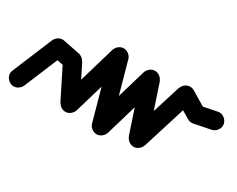

<svg xmlns="http://www.w3.org/2000/svg" viewBox="-69 -722 1237 1003"><g transform="rotate(30 550.0 -220.0)"><path d="M0 -40Q0 -27 7 -15.5Q14 -4 25.5 3Q37 10 50 10Q63 10 74.5 3Q86 -4 93 -15.5Q100 -27 100 -40Q100 -53 93 -64.5Q86 -76 74.5 -83Q63 -90 50 -90Q37 -90 25.5 -83Q14 -76 7 -64.5Q0 -53 0 -40Z M4 -59 96 -21 196 -261 104 -299Z M100 -280Q100 -267 107 -255.5Q114 -244 125.5 -237Q137 -230 150 -230Q163 -230 174.5 -237Q186 -244 193 -255.5Q200 -267 200 -280Q200 -293 193 -304.5Q186 -316 174.5 -323Q163 -330 150 -330Q137 -330 125.5 -323Q114 -316 107 -304.5Q100 -293 100 -280Z M160 -329 140 -231 240 -211 260 -309Z M200 -260Q200 -247 207 -235.5Q214 -224 225.5 -217Q237 -210 250 -210Q263 -210 274.5 -217Q286 -224 293 -235.5Q300 -247 300 -260Q300 -273 293 -284.5Q286 -296 274.5 -303Q263 -310 250 -310Q237 -310 225.5 -303Q214 -296 207 -284.5Q200 -273 200 -260Z M295 -283 205 -237 305 -37 395 -83Z M300 -60Q300 -47 307 -35.5Q314 -24 325.5 -17Q337 -10 350 -10Q363 -10 374.5 -17Q386 -24 393 -35.5Q400 -47 400 -60Q400 -73 393 -84.5Q386 -96 374.5 -103Q363 -110 350 -110Q337 -110 325.5 -103Q314 -96 307 -84.5Q300 -73 300 -60Z M302 -74 398 -46 498 -386 402 -414Z M400 -400Q400 -387 407 -375.5Q414 -364 425.5 -357Q437 -350 450 -350Q463 -350 474.5 -357Q486 -364 493 -375.5Q500 -387 500 -400Q500 -413 493 -424.5Q486 -436 474.5 -443Q463 -450 450 -450Q437 -450 425.5 -443Q414 -436 407 -424.5Q400 -413 400 -400Z M498 -413 402 -387 502 -27 598 -53Z M500 -40Q500 -27 507 -15.5Q514 -4 525.5 3Q537 10 550 10Q563 10 574.5 3Q586 -4 593 -15.5Q600 -27 600 -40Q600 -53 593 -64.5Q586 -76 574.5 -83Q563 -90 550 -90Q537 -90 525.5 -83Q514 -76 507 -64.5Q500 -53 500 -40Z M502 -54 598 -26 698 -366 602 -394Z M600 -380Q600 -367 607 -355.5Q614 -344 625.5 -337Q637 -330 650 -330Q663 -330 674.5 -337Q686 -344 693 -355.5Q700 -367 700 -380Q700 -393 693 -404.5Q686 -416 674.5 -423Q663 -430 650 -430Q637 -430 625.5 -423Q614 -416 607 -404.5Q600 -393 600 -380Z M698 -396 602 -364 702 -64 798 -96Z M700 -80Q700 -67 707 -55.5Q714 -44 725.5 -37Q737 -30 750 -30Q763 -30 774.5 -37Q786 -44 793 -55.5Q800 -67 800 -80Q800 -93 793 -104.5Q786 -116 774.5 -123Q763 -130 750 -130Q737 -130 725.5 -123Q714 -116 707 -104.5Q700 -93 700 -80Z M702 -95 798 -65 898 -385 802 -415Z M800 -400Q800 -387 807 -375.5Q814 -364 825.5 -357Q837 -350 850 -350Q863 -350 874.5 -357Q886 -364 893 -375.5Q900 -387 900 -400Q900 -413 893 -424.5Q886 -436 874.5 -443Q863 -450 850 -450Q837 -450 825.5 -443Q814 -436 807 -424.5Q800 -413 800 -400Z M875 -443 825 -357 925 -297 975 -383Z M900 -340Q900 -327 907 -315.5Q914 -304 925.5 -297Q937 -290 950 -290Q963 -290 974.5 -297Q986 -304 993 -315.5Q1000 -327 1000 -340Q1000 -353 993 -364.5Q986 -376 974.5 -383Q963 -390 950 -390Q937 -390 925.5 -383Q914 -376 907 -364.5Q900 -353 900 -340Z M940 -389 960 -291 1060 -311 1040 -409Z M1000 -360Q1000 -347 1007 -335.5Q1014 -324 1025.5 -317Q1037 -310 1050 -310Q1063 -310 1074.5 -317Q1086 -324 1093 -335.5Q1100 -347 1100 -360Q1100 -373 1093 -384.5Q1086 -396 1074.5 -403Q1063 -410 1050 -410Q1037 -410 1025.5 -403Q1014 -396 1007 -384.5Q1000 -373 1000 -360Z"/></g></svg>

Font: Linefont
Style: Regular
Weight: 400
Monospace: yes
Version: Version 3.002;gftools[0.9.33]